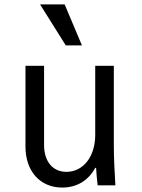

<svg xmlns="http://www.w3.org/2000/svg" viewBox="-20 -837 640 867"><path d="M494 -180V-540H410V-228C410 -130 356 -61 280 -61C218 -61 179 -108 179 -182V-540H95V-175C95 -64 161 10 261 10C328 10 380 -23 410 -79H414C415 -53 418 -27 421 0H501C497 -63 494 -129 494 -180ZM350 -632 272 -817H161L277 -632Z"/></svg>

Font: CommitMonoNiceRocks
Style: Regular
Weight: 400
Monospace: yes
Designer: Eigil Nikolajsen
Foundry: Eigil Nikolajsen
Version: Version 1.143